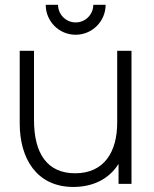

<svg xmlns="http://www.w3.org/2000/svg" viewBox="-20 -746 624 779"><path d="M287 -605C354 -605 408.5 -659.5 408.5 -726.5H358.5C358.5 -687.5 327 -655 287 -655C247.5 -655 215.5 -687.5 215.5 -726.5H165.5C165.5 -659.5 219.5 -605 287 -605ZM455.5 -248.5C455.5 -129.5 402.5 -43 285 -43C172 -43 118 -122.5 118 -259V-540H60V-244.5C60 -103.5 128.5 12.5 277.5 12.5C354.5 12.5 421 -17.5 461 -81V0H513.5V-540H455.5Z"/></svg>

Font: Hauora Light
Style: Regular
Weight: 300
Designer: Wayne Shih
Foundry: WCYS
Version: Version 1.001;hotconv 1.0.109;makeotfexe 2.5.65596